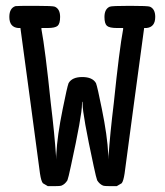

<svg xmlns="http://www.w3.org/2000/svg" viewBox="-20 -631 565 658"><path d="M381 -535Q355 -535 346.5 -542.5Q338 -550 338 -573Q338 -600 356 -608Q362 -611 425 -611Q488 -611 494 -608Q512 -600 512 -573Q512 -538 482 -535H474L439 -276Q411 -63 407 -36.5Q403 -10 397 -3Q382 6 380 7H359Q338 7 333 5Q321 0 313 -13Q310 -20 301 -62Q263 -238 263 -275Q263 -283 262 -283Q261 -282 261 -274Q261 -236 223 -62Q214 -20 211 -13Q203 0 191 5Q186 7 165 7H144Q142 6 127 -3Q121 -10 117 -36.5Q113 -63 85 -276L50 -535H42Q12 -538 12 -573Q12 -603 33 -610Q37 -611 101 -611Q162 -611 168 -608Q186 -600 186 -573Q186 -550 177.5 -542.5Q169 -535 143 -535H122V-531Q135 -462 154 -278Q167 -171 172 -96V-84L173 -102Q176 -165 195 -258Q210 -333 215 -346Q227 -367 262 -367Q297 -367 309 -346Q314 -333 329 -258Q348 -165 351 -102L352 -84V-96Q357 -171 370 -278Q389 -462 402 -531V-535Z"/></svg>

Font: MathJax_Typewriter
Style: Regular
Weight: 400
Version: Version 1.1